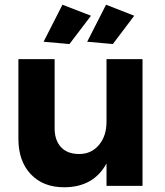

<svg xmlns="http://www.w3.org/2000/svg" viewBox="-20 -789 700 815"><path d="M585 -538.1V0H432.1V-95.2Q377 5.9 252 5.9Q163.1 5.9 110.6 -49.6Q58.1 -105 58.1 -200.2V-538.1H211.9V-244.1Q211.9 -193.4 239.3 -164.1Q266.6 -134.8 317.4 -135.3Q368.2 -135.7 400.1 -173.8Q432.1 -211.9 432.1 -272V-538.1ZM430.2 -769 549.8 -722.2 459 -602.1 350.1 -611.8ZM245.1 -769 366.2 -722.2 274.9 -602.1 165 -611.8Z"/></svg>

Font: Montserrat-SemiBold
Style: Regular
Weight: 600
Designer: Julieta Ulanovsky
Foundry: Julieta Ulanovsky
Version: Version 6.001